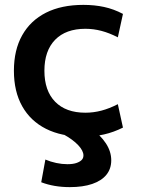

<svg xmlns="http://www.w3.org/2000/svg" viewBox="-20 -550 582 787"><path d="M322 10Q232 10 168.5 -22Q105 -54 71 -114.5Q37 -175 37 -260Q37 -345 71 -405.5Q105 -466 168.5 -498Q232 -530 322 -530Q367 -530 406.5 -521.5Q446 -513 484 -493L463 -397Q428 -415 395.5 -423.5Q363 -432 330 -432Q250 -432 206 -387Q162 -342 162 -260Q162 -178 206 -133Q250 -88 330 -88Q363 -88 395.5 -96.5Q428 -105 463 -123L484 -27Q446 -8 406.5 1Q367 10 322 10ZM266 217Q201 217 149 197L166 104Q187 113 210.5 118Q234 123 256 123Q278 123 292 118.5Q306 114 314 106.5Q322 99 322 87Q322 68 300.5 45Q279 22 239 0L349 -28Q392 4 414 37.5Q436 71 436 107Q436 142 416 166.5Q396 191 358 204Q320 217 266 217Z"/></svg>

Font: M PLUS 1 Thin SemiBold
Style: Regular
Weight: 600
Version: Version 1.001